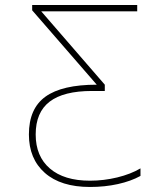

<svg xmlns="http://www.w3.org/2000/svg" viewBox="-20 -734 640 764"><path d="M95 -199Q95 -302 161 -349.5Q227 -397 365 -397L108 -693V-714H526V-689H144L397 -397V-372H346Q233 -372 177.5 -329.5Q122 -287 122 -199Q122 -112 178.5 -63.5Q235 -15 338 -15Q393 -15 446.5 -28Q500 -41 539 -64V-34Q501 -13 449 -1.5Q397 10 338 10Q222 10 158.5 -46Q95 -102 95 -199Z"/></svg>

Font: Noto Sans Mono UI Thin
Style: Regular
Weight: 250
Monospace: yes
Designer: Monotype Design team
Foundry: Monotype Imaging Inc.
Version: Version 1.000